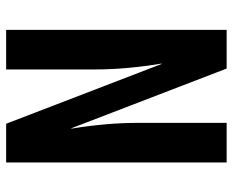

<svg xmlns="http://www.w3.org/2000/svg" viewBox="-88 -688 775 640"><g transform="rotate(-90 300.0 -367.5)"><path d="M79 0V-735H208L408 -215Q408 -215 408 -215.5Q408 -216 408 -216V-219Q408 -219 408 -219.5Q408 -220 408 -220V-221Q399 -275 394 -330.5Q389 -386 389 -441V-735H521V0H392L192 -520Q192 -520 192 -519.5Q192 -519 192 -519V-516Q201 -461 206 -405.5Q211 -350 211 -294V0Z"/></g></svg>

Font: Iosevka Curly XBdEx
Style: Regular
Weight: 800
Width: 7
Monospace: yes
Designer: Belleve Invis
Foundry: Belleve Invis
Version: Version 11.1.0; ttfautohint (v1.8.3)